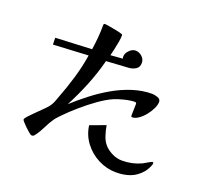

<svg xmlns="http://www.w3.org/2000/svg" viewBox="-137 -941 1273 1169"><g transform="rotate(20 500.0 -356.0)"><path d="M918 -74Q918 -61 907 -41Q896 -21 888 -11Q855 27 814.5 42Q774 57 724 57Q663 57 608 29Q553 1 516.5 -47.5Q480 -96 472 -157L572 -194Q577 -163 588 -129Q599 -95 621 -72Q643 -50 672.5 -36.5Q702 -23 733 -23Q766 -23 796.5 -29.5Q827 -36 857 -50Q861 -52 873 -59Q885 -66 896.5 -72.5Q908 -79 910 -79Q912 -79 915 -77.5Q918 -76 918 -74ZM824 -436Q824 -417 812.5 -392.5Q801 -368 782.5 -345Q764 -322 742.5 -307Q721 -292 702 -292Q696 -292 695 -295.5Q694 -299 694 -304Q694 -322 695 -340.5Q696 -359 696 -377Q696 -380 693 -383Q690 -386 688 -386Q659 -386 622 -377Q585 -368 558 -357Q516 -339 467.5 -304.5Q419 -270 373.5 -230.5Q328 -191 295 -157Q286 -147 276.5 -137.5Q267 -128 259 -117Q239 -89 222 -53.5Q205 -18 185 8Q181 13 177.5 17Q174 21 166 21Q160 21 157 19Q153 17 141.5 7Q130 -3 117 -15.5Q104 -28 94.5 -39Q85 -50 85 -53Q85 -61 102 -79.5Q119 -98 143 -121Q167 -144 187.5 -165Q208 -186 214 -197Q222 -209 228 -225Q234 -241 239 -255Q267 -327 289.5 -403Q312 -479 324 -555L97 -543L96 -587L331 -598Q337 -638 340.5 -678Q344 -718 344 -758Q344 -763 345 -766Q346 -769 353 -769Q360 -769 383 -765Q406 -761 429 -756.5Q452 -752 459 -749Q464 -748 468.5 -746.5Q473 -745 473 -738Q473 -722 468.5 -696Q464 -670 458 -644Q452 -618 448 -602L526 -608Q524 -616 524 -621Q524 -642 543 -661.5Q562 -681 583 -681Q606 -681 625 -664Q644 -647 644 -623Q644 -595 624.5 -582.5Q605 -570 580 -568L435 -559Q413 -474 380 -392.5Q347 -311 306 -233Q352 -275 406 -317Q460 -359 519 -393Q578 -427 641.5 -447.5Q705 -468 769 -468Q783 -468 803.5 -461Q824 -454 824 -436Z"/></g></svg>

Font: Kaisei Opti
Style: Bold
Weight: 700
Designer: Font-Kai, 金井和夫
Foundry: KAZUO KANAI
Version: Version 5.003